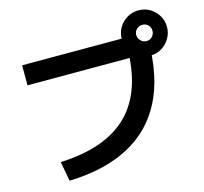

<svg xmlns="http://www.w3.org/2000/svg" viewBox="-124 -994 1248 1176"><g transform="rotate(-15 500.0 -405.5)"><path d="M152 -80Q442 -92 584.5 -235Q727 -378 727 -657L793 -587H77V-714H793V-655H863Q863 -433 785 -279.5Q707 -126 553.5 -44.5Q400 37 175 44ZM852 -568Q813 -568 780 -587.5Q747 -607 727.5 -639.5Q708 -672 708 -711Q708 -752 727.5 -784Q747 -816 779.5 -835.5Q812 -855 851 -855Q892 -855 924 -835.5Q956 -816 975.5 -784Q995 -752 995 -712Q995 -673 975.5 -640Q956 -607 924 -587.5Q892 -568 852 -568ZM852 -660Q874 -660 888.5 -675.5Q903 -691 903 -712Q903 -734 888.5 -748.5Q874 -763 852 -763Q831 -763 815.5 -748.5Q800 -734 800 -712Q800 -691 815.5 -675.5Q831 -660 852 -660Z"/></g></svg>

Font: M PLUS 2
Style: Bold
Weight: 700
Designer: Coji Morishita
Foundry: UNDERFOREST DESIGN
Version: Version 1.001